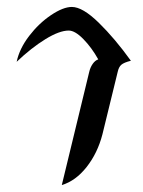

<svg xmlns="http://www.w3.org/2000/svg" viewBox="-20 -524 413 553"><path d="M237 -317Q240 -330 247 -340Q254 -350 263 -353Q244 -387 220 -411.5Q196 -436 178 -436Q151 -436 110.5 -411Q70 -386 28 -346Q36 -384 64 -420.5Q92 -457 127 -480.5Q162 -504 187 -504Q218 -504 264.5 -458.5Q311 -413 357 -349Q337 -344 329.5 -337.5Q322 -331 319 -317L275 -137Q261 -83 229.5 -43Q198 -3 158 9Z"/></svg>

Font: Srisakdi
Style: Bold
Weight: 700
Designer: Cadson Demak Co.,Ltd.
Foundry: Cadson Demak Co.,Ltd.
Version: Version 1.000